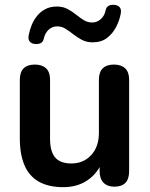

<svg xmlns="http://www.w3.org/2000/svg" viewBox="-20 -764 619 794"><path d="M242 10Q181 10 141 -12.5Q101 -35 81.5 -80Q62 -125 62 -192V-434Q62 -466 78 -481.5Q94 -497 124 -497Q154 -497 170.5 -481.5Q187 -466 187 -434V-190Q187 -138 208 -113Q229 -88 275 -88Q325 -88 357 -122.5Q389 -157 389 -214V-434Q389 -466 405 -481.5Q421 -497 451 -497Q481 -497 497.5 -481.5Q514 -466 514 -434V-56Q514 8 453 8Q424 8 408 -8.5Q392 -25 392 -56V-132L406 -102Q385 -48 342.5 -19Q300 10 242 10ZM126 -582Q111 -583 103 -592Q95 -601 99 -620Q103 -641 111.5 -661.5Q120 -682 134 -699Q148 -716 168 -726.5Q188 -737 215 -737Q240 -737 259 -727Q278 -717 294 -704Q310 -691 326 -681Q342 -671 361 -671Q382 -671 397.5 -685.5Q413 -700 417 -722Q419 -733 427.5 -739Q436 -745 452 -744Q467 -743 475 -734Q483 -725 479 -706Q474 -679 460 -652Q446 -625 422.5 -607Q399 -589 363 -589Q338 -589 319 -599Q300 -609 283.5 -622Q267 -635 251 -645Q235 -655 217 -655Q196 -655 181 -641Q166 -627 161 -604Q159 -593 150.5 -587Q142 -581 126 -582Z"/></svg>

Font: Nunito
Style: Bold
Weight: 700
Designer: Vernon Adams
Foundry: Vernon Adams
Version: Version 3.602